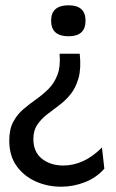

<svg xmlns="http://www.w3.org/2000/svg" viewBox="-20 -549 438 725"><path d="M281 -346Q287 -291 276.5 -254Q266 -217 246 -192.5Q226 -168 202 -150.5Q178 -133 156.5 -116Q135 -99 120.5 -77.5Q106 -56 106 -24Q106 25 138.5 50.5Q171 76 219 76Q257 76 293.5 59.5Q330 43 365 8L374 88Q344 122 300.5 139Q257 156 211 156Q159 156 114.5 136Q70 116 42.5 77.5Q15 39 15 -18Q15 -61 30 -89Q45 -117 68 -136.5Q91 -156 116.5 -174Q142 -192 163.5 -213.5Q185 -235 197 -266.5Q209 -298 205 -346ZM239 -529Q303 -529 303 -471Q303 -412 239 -412Q173 -412 173 -471Q173 -529 239 -529Z"/></svg>

Font: Bricolage Grotesque 10pt
Style: Regular
Weight: 400
Designer: Mathieu Triay
Foundry: Atelier Triay
Version: Version 1.000; ttfautohint (v1.8.4.7-5d5b);gftools[0.9.32]